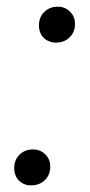

<svg xmlns="http://www.w3.org/2000/svg" viewBox="-20 -554 271 580"><path d="M97.7 -477.1C97.7 -469.2 99.1 -461.9 101.6 -455.6C104 -449.2 107.9 -443.4 112.8 -439C117.2 -434.6 123 -431.2 129.9 -428.7C136.2 -426.3 143.6 -424.8 151.4 -425.3C167 -425.8 180.2 -431.2 190.4 -441.4C200.7 -451.2 206.1 -463.9 206.5 -480C207 -496.1 201.7 -508.8 191.4 -519C181.2 -529.3 168 -534.2 151.9 -533.7C135.7 -533.2 123 -527.3 112.8 -517.1C102.5 -506.3 97.7 -493.2 97.7 -477.1ZM22.9 -45.9C22.9 -38.1 24.4 -30.8 26.9 -24.4C29.3 -18.1 33.2 -12.2 38.1 -7.8C42.5 -3.4 48.3 0.5 55.2 2.9C61.5 5.4 68.8 6.3 76.7 5.9C92.3 5.4 105.5 0 115.7 -10.3C126 -20 131.3 -32.7 131.8 -48.8C132.3 -64.9 127 -77.6 116.7 -87.9C106.4 -98.1 93.3 -103 77.1 -102.5C61 -102.1 48.3 -96.2 38.1 -85.9C27.8 -75.2 22.9 -62 22.9 -45.9Z"/></svg>

Font: Roboto Condensed
Style: Italic
Weight: 400
Designer: Google
Version: Version 1.000;PS 001.000;hotconv 1.0.88;makeotf.lib2.5.64775